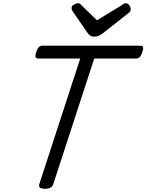

<svg xmlns="http://www.w3.org/2000/svg" viewBox="-20 -1159 911 1194"><path d="M259 15Q217 15 224 -13L479 -795H220Q205 -795 201.5 -804Q198 -813 205 -835Q213 -858 222 -866.5Q231 -875 246 -875H851Q866 -875 869.5 -866.5Q873 -858 865 -835Q858 -813 849 -804Q840 -795 825 -795H566L311 -13Q307 1 294 8Q281 15 259 15ZM762 -1139Q774 -1139 783.5 -1127Q793 -1115 793 -1104Q793 -1094 790 -1089Q787 -1084 782 -1080L622 -954Q607 -942 593.5 -936.5Q580 -931 564 -931Q551 -931 540.5 -938Q530 -945 522 -958L432 -1088Q427 -1096 426 -1101Q425 -1106 425 -1110Q425 -1122 440 -1130.5Q455 -1139 464 -1139Q475 -1139 479.5 -1134Q484 -1129 490 -1123L583 -1033L733 -1124Q740 -1128 746.5 -1133.5Q753 -1139 762 -1139Z"/></svg>

Font: Playwrite DK Uloopet
Style: Regular
Weight: 400
Designer: Veronika Burian, José Scaglione
Foundry: TypeTogether
Version: Version 1.002